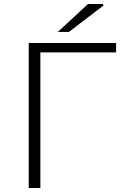

<svg xmlns="http://www.w3.org/2000/svg" viewBox="-20 -936 638 956"><path d="M123 -722H558V-675H181V0H123ZM418 -916H492L496 -909L323 -777H268Z"/></svg>

Font: Nebula Sans Light
Style: Regular
Weight: 300
Designer: Paul D. Hunt for Adobe (as Source Sans)
Foundry: Nebula Entertainment & Broadcasting LLC
Version: Version 1.010